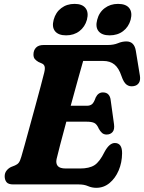

<svg xmlns="http://www.w3.org/2000/svg" viewBox="-20 -926 723 964"><path d="M376 0H47Q21.5 0 12.5 -11.8Q3.5 -23.5 3.5 -41Q3.5 -57.5 13 -69.5Q22.5 -81.5 35.5 -87.5L55.5 -95.5Q67.5 -100.5 74.2 -109.2Q81 -118 87 -139Q92.5 -157.5 103.8 -198Q115 -238.5 129 -289.8Q143 -341 157.5 -393.8Q172 -446.5 183.8 -491.2Q195.5 -536 202 -561.5Q207 -582 204 -592.2Q201 -602.5 191 -607L173 -615Q162.5 -621 155.2 -629.2Q148 -637.5 148 -652Q148 -673.5 160.8 -686.8Q173.5 -700 198.5 -700H519.5Q550.5 -700 572 -709Q593.5 -718 614.5 -718Q654.5 -718 662 -670.5L682.5 -545.5Q686 -522.5 677 -509.2Q668 -496 650.5 -493.5Q630.5 -490 615.8 -500.8Q601 -511.5 590 -544Q576.5 -584.5 554.5 -602.2Q532.5 -620 498 -620H397.5Q389 -591.5 371.8 -528.8Q354.5 -466 335 -395H416.5Q432 -395 441.8 -402.8Q451.5 -410.5 460.5 -436.5Q473 -462 496.5 -462Q514.5 -462 524 -451.8Q533.5 -441.5 535.5 -424.5L552.5 -302Q556 -275.5 545 -263Q534 -250.5 515.5 -250.5Q501 -250.5 492 -258.8Q483 -267 476.5 -279Q466.5 -302.5 453.2 -308.8Q440 -315 415 -315H313Q295.5 -250 281.8 -198Q268 -146 264 -127Q259.5 -105.5 269.8 -92.8Q280 -80 311 -80H381.5Q428.5 -80 454.5 -96.8Q480.5 -113.5 505 -163.5Q529 -208 556.5 -208Q593.5 -208 593 -156Q592.5 -109.5 575.8 -70.2Q559 -31 530 -7Q501 17 463.5 17Q441.5 17 422 8.5Q402.5 0 376 0ZM312 -748.5Q273.5 -748.5 256.5 -769.2Q239.5 -790 249.5 -827Q259.5 -864 287.5 -885.2Q315.5 -906.5 354.5 -906.5Q393 -906.5 409.5 -885.2Q426 -864 416.5 -827Q406.5 -791 378.8 -769.8Q351 -748.5 312 -748.5ZM530.5 -748.5Q492 -748.5 475 -769.2Q458 -790 468 -827Q477.5 -864 505.8 -885.2Q534 -906.5 572.5 -906.5Q612.5 -906.5 629 -885.2Q645.5 -864 636 -827Q626 -791 598.2 -769.8Q570.5 -748.5 530.5 -748.5Z"/></svg>

Font: Fraunces 72pt SuperSoft
Style: Bold Italic
Weight: 700
Italic angle: -16°
Version: Version 1.000;[0bf87f6ff]